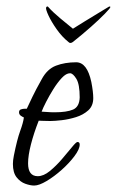

<svg xmlns="http://www.w3.org/2000/svg" viewBox="-20 -565 362 595"><path d="M86 10Q74 10 58.5 4.5Q43 -1 31.5 -15.5Q20 -30 20 -57Q20 -68 23 -83Q33 -133 42.5 -159Q52 -185 54 -201Q51 -202 45 -206Q39 -210 39 -217Q39 -224 45 -226Q51 -228 56 -228H63Q71 -245 80.5 -265Q90 -285 109 -319Q126 -351 153.5 -361.5Q181 -372 216 -372Q250 -372 263 -311Q269 -280 269 -261Q269 -237 253.5 -223Q238 -209 215.5 -202Q193 -195 171 -192.5Q149 -190 136 -190Q123 -190 113.5 -190.5Q104 -191 100 -191Q85 -153 76 -118Q67 -83 67 -59Q67 -19 97 -19Q115 -19 134.5 -35Q154 -51 172 -72Q190 -93 203 -109Q216 -125 220 -125Q227 -125 227 -117Q227 -103 211 -81.5Q195 -60 171.5 -39Q148 -18 124.5 -4Q101 10 86 10ZM149 -217Q187 -217 206.5 -225.5Q226 -234 227 -263Q227 -304 216.5 -321Q206 -338 197 -338Q185 -338 171.5 -323.5Q158 -309 145.5 -289Q133 -269 123 -249.5Q113 -230 109 -219Q114 -219 125 -218Q136 -217 149 -217ZM197 -432Q195 -432 192 -435Q172 -451 155.5 -474.5Q139 -498 130 -517.5Q121 -537 123 -542Q125 -545 126 -545Q128 -545 129 -544Q143 -528 167 -508Q191 -488 206 -476Q220 -485 240.5 -497.5Q261 -510 281.5 -522.5Q302 -535 317 -544Q319 -545 320 -545Q322 -545 322 -543Q322 -540 305 -522.5Q288 -505 261.5 -481.5Q235 -458 206 -435Q202 -432 199 -432Z"/></svg>

Font: Bilbo
Style: Regular
Weight: 400
Designer: Robert E. Leuschke
Foundry: Robert E. Leuschke
Version: Version 1.100